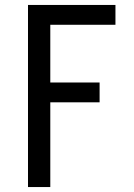

<svg xmlns="http://www.w3.org/2000/svg" viewBox="-20 -755 540 775"><path d="M93 0V-735H446V-655H183V-422H382V-342H183V0Z"/></svg>

Font: Iosevka SS10 Medium
Style: Regular
Weight: 500
Monospace: yes
Designer: Belleve Invis
Foundry: Belleve Invis
Version: Version 28.0.6; ttfautohint (v1.8.4)